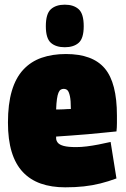

<svg xmlns="http://www.w3.org/2000/svg" viewBox="-20 -791 537 821"><path d="M259 10Q200 10 154.5 -6Q109 -22 77.5 -55.5Q46 -89 30 -141.5Q14 -194 14 -267Q14 -346 30.5 -402Q47 -458 79.5 -493Q112 -528 158 -544Q204 -560 262 -560Q376 -560 428 -498.5Q480 -437 480 -297Q480 -285 480 -265Q480 -245 478 -229Q455 -227 422.5 -223.5Q390 -220 354.5 -217Q319 -214 284 -211.5Q249 -209 220 -207Q220 -206 220 -204Q220 -202 220 -200Q220 -190 227 -181Q234 -172 252.5 -167Q271 -162 305 -162Q327 -162 351 -165Q375 -168 401 -173Q427 -178 453 -184L478 -28Q443 -15 409 -6.5Q375 2 338.5 6Q302 10 259 10ZM220 -323Q227 -323 234.5 -323Q242 -323 250.5 -323.5Q259 -324 267.5 -324.5Q276 -325 283 -325Q283 -361 279 -379.5Q275 -398 269 -404.5Q263 -411 252 -411Q245 -411 239.5 -407.5Q234 -404 230 -394.5Q226 -385 223.5 -367.5Q221 -350 220 -323ZM257 -589Q219 -589 197.5 -608Q176 -627 176 -679Q176 -732 197.5 -751.5Q219 -771 257 -771Q295 -771 316.5 -751.5Q338 -732 338 -679Q338 -627 316.5 -608Q295 -589 257 -589Z"/></svg>

Font: Georama SemiCondensed Black
Style: Regular
Weight: 900
Width: 4
Designer: Jean-Baptiste Levee
Foundry: Production Type
Version: Version 1.001